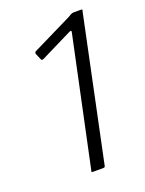

<svg xmlns="http://www.w3.org/2000/svg" viewBox="-93 -740 400 529"><g transform="rotate(-20 107.0 -475.5)"><path d="M88 -260Q83 -260 85 -264L165 -641Q167 -648 160 -645L65 -598Q64 -598 62.5 -598Q61 -598 60 -599L51 -620Q51 -624 54 -626L172 -684Q175 -686 179.5 -688.5Q184 -691 188 -691H210Q212 -691 213.5 -690Q215 -689 213 -687L124 -263Q123 -261 121.5 -260.5Q120 -260 119 -260Z"/></g></svg>

Font: Glory ExtraLight
Style: Italic
Weight: 250
Italic angle: -12°
Version: Version 1.011